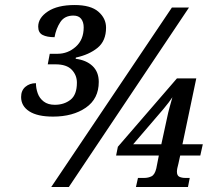

<svg xmlns="http://www.w3.org/2000/svg" viewBox="-20 -744 860 764"><path d="M191 -280Q129 -280 96.5 -301Q64 -322 64 -358Q64 -384 81 -398.5Q98 -413 123 -413Q123 -393 130 -373Q137 -353 154 -340Q171 -327 198 -327Q235 -327 260.5 -347Q286 -367 286 -415Q286 -445 265.5 -466.5Q245 -488 201 -488H170L178 -530H209Q250 -530 281.5 -558Q313 -586 313 -635Q313 -656 303 -669Q293 -682 272 -682Q237 -682 220 -656Q203 -630 197 -596Q167 -596 149.5 -605Q132 -614 132 -638Q132 -673 170.5 -698.5Q209 -724 277 -724Q341 -724 371.5 -697.5Q402 -671 402 -634Q402 -581 368 -553.5Q334 -526 282 -515L281 -510Q323 -505 348 -481.5Q373 -458 373 -418Q373 -351 321.5 -315.5Q270 -280 191 -280ZM184 0 664 -714H732L254 0ZM521 0 529 -36H554Q570 -36 583 -42.5Q596 -49 602 -74L612 -125H442L449 -160L684 -432H761L706 -170H787L777 -125H697L690 -93Q684 -72 684 -61Q684 -45 694 -40.5Q704 -36 717 -36H735L728 0ZM510 -170H622L645 -276Q649 -296 655 -317.5Q661 -339 666 -357Q661 -349 651 -336Q641 -323 631 -311Z"/></svg>

Font: Noto Serif SemiCondensed Medium
Style: Italic
Weight: 500
Width: 4
Italic angle: -12°
Designer: Monotype Design Team
Foundry: Monotype Imaging Inc.
Version: Version 2.013